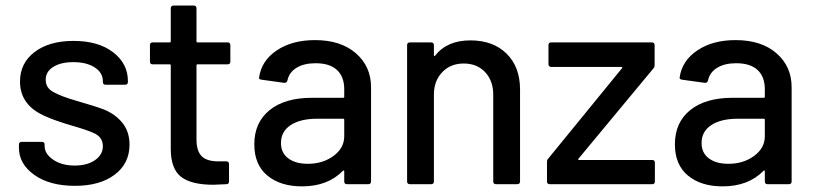

<svg xmlns="http://www.w3.org/2000/svg" viewBox="-20 -661 2920 689"><path d="M249 5.9Q158.2 5.9 103 -33.4Q47.9 -72.8 47.9 -130.9V-142.1Q47.9 -151.9 58.1 -151.9H129.9Q140.1 -151.9 140.1 -142.1V-137.2Q140.1 -108.9 170.9 -87.9Q201.7 -66.9 248 -66.9Q293 -66.9 321 -86.4Q349.1 -106 349.1 -136.2Q349.1 -165.5 323.2 -180.2Q298.8 -192.9 238.8 -210Q177.7 -228 144 -243.2Q51.8 -282.2 51.8 -368.2Q51.8 -434.6 104.2 -474.4Q156.7 -514.2 244.1 -514.2Q333 -514.2 386 -473.4Q439 -432.6 439 -370.1V-367.2Q439 -356.9 429.2 -356.9H358.9Q349.1 -356.9 349.1 -367.2V-370.1Q349.1 -399.9 320.1 -418.9Q291 -438 243.2 -438Q198.2 -438 171.1 -420.9Q144 -403.8 144 -375Q144 -345.7 170.9 -331.1Q198.2 -315.4 255.9 -298.8Q321.8 -279.8 353 -268.1Q394.5 -251 419.7 -219.5Q444.8 -188 444.8 -142.1Q444.8 -74.2 391.6 -34.2Q338.4 5.9 249 5.9Z M806.6 -499V-439.9Q806.6 -430.2 796.9 -430.2H689Q685.1 -430.2 685.1 -425.8V-161.1Q685.1 -119.1 703.6 -100.6Q722.2 -82 762.7 -82H792Q801.8 -82 801.8 -71.8V-9.8Q801.8 0 792 0Q750 2 745.6 2Q666.5 2 629.6 -26.6Q592.8 -55.2 592.8 -127V-425.8Q592.8 -430.2 588.9 -430.2H527.8Q518.1 -430.2 518.1 -439.9V-499Q518.1 -508.8 527.8 -508.8H588.9Q592.8 -508.8 592.8 -513.2V-630.9Q592.8 -641.1 603 -641.1H674.8Q685.1 -641.1 685.1 -630.9V-513.2Q685.1 -508.8 689 -508.8H796.9Q806.6 -508.8 806.6 -499Z M1110.4 -517.1Q1203.1 -517.1 1257.3 -469.7Q1311.5 -422.4 1311.5 -348.1V-9.8Q1311.5 0 1301.3 0H1225.6Q1215.3 0 1215.3 -9.8V-45.9Q1215.3 -51.3 1210.4 -47.9Q1156.2 7.8 1063.5 7.8Q986.3 7.8 939.5 -31Q892.6 -69.8 892.6 -143.1Q892.6 -221.2 947.3 -265.6Q1002 -310.1 1099.6 -310.1H1211.4Q1215.3 -310.1 1215.3 -314V-340.8Q1215.3 -385.7 1189.2 -409.9Q1163.1 -434.1 1112.3 -434.1Q1070.8 -434.1 1044.2 -417.7Q1017.6 -401.4 1011.7 -373Q1008.8 -362.3 999.5 -363.8L918.5 -375Q908.2 -376.5 909.7 -382.8Q918 -442.9 972.9 -480Q1027.8 -517.1 1110.4 -517.1ZM1084.5 -73.2Q1138.7 -73.2 1177 -101.6Q1215.3 -129.9 1215.3 -171.9V-231Q1215.3 -234.9 1211.4 -234.9H1117.7Q1057.6 -234.9 1022.9 -211.9Q988.3 -189 988.3 -147.9Q988.3 -112.3 1014.4 -92.8Q1040.5 -73.2 1084.5 -73.2Z M1668 -516.1Q1749.5 -516.1 1797.9 -468.5Q1846.2 -420.9 1846.2 -339.8V-9.8Q1846.2 0 1835.9 0H1760.3Q1750 0 1750 -9.8V-320.8Q1750 -371.1 1720.9 -402.1Q1691.9 -433.1 1644 -433.1Q1596.7 -433.1 1566.9 -401.9Q1537.1 -370.6 1537.1 -321.8V-9.8Q1537.1 0 1526.9 0H1451.2Q1440.9 0 1440.9 -9.8V-499Q1440.9 -508.8 1451.2 -508.8H1526.9Q1537.1 -508.8 1537.1 -499V-462.9Q1537.1 -460 1539.6 -459.5Q1540.5 -459.5 1541 -460.9Q1584 -516.1 1668 -516.1Z M2320.3 0H1953.1Q1942.9 0 1942.9 -9.8V-80.1Q1942.9 -87.4 1947.3 -91.8L2211.9 -416Q2213.9 -418 2213.1 -419.4Q2212.4 -420.9 2210 -420.9H1958Q1948.2 -420.9 1948.2 -431.2V-499Q1948.2 -508.8 1958 -508.8H2318.8Q2329.1 -508.8 2329.1 -499V-428.2Q2329.1 -419.9 2325.2 -416L2056.2 -91.8Q2054.2 -89.8 2054.9 -88.4Q2055.7 -86.9 2058.1 -86.9H2320.3Q2330.1 -86.9 2330.1 -77.1V-9.8Q2330.1 0 2320.3 0Z M2619.6 -517.1Q2712.4 -517.1 2766.6 -469.7Q2820.8 -422.4 2820.8 -348.1V-9.8Q2820.8 0 2810.5 0H2734.9Q2724.6 0 2724.6 -9.8V-45.9Q2724.6 -51.3 2719.7 -47.9Q2665.5 7.8 2572.8 7.8Q2495.6 7.8 2448.7 -31Q2401.9 -69.8 2401.9 -143.1Q2401.9 -221.2 2456.5 -265.6Q2511.2 -310.1 2608.9 -310.1H2720.7Q2724.6 -310.1 2724.6 -314V-340.8Q2724.6 -385.7 2698.5 -409.9Q2672.4 -434.1 2621.6 -434.1Q2580.1 -434.1 2553.5 -417.7Q2526.9 -401.4 2521 -373Q2518.1 -362.3 2508.8 -363.8L2427.7 -375Q2417.5 -376.5 2418.9 -382.8Q2427.2 -442.9 2482.2 -480Q2537.1 -517.1 2619.6 -517.1ZM2593.8 -73.2Q2647.9 -73.2 2686.3 -101.6Q2724.6 -129.9 2724.6 -171.9V-231Q2724.6 -234.9 2720.7 -234.9H2627Q2566.9 -234.9 2532.2 -211.9Q2497.6 -189 2497.6 -147.9Q2497.6 -112.3 2523.7 -92.8Q2549.8 -73.2 2593.8 -73.2Z"/></svg>

Font: Gruenseis Font Medium
Style: Regular
Weight: 500
Designer: Jeremy Tribby
Foundry: Tribby Type
Version: Version 1.408;Glyphs 3.1.2 (3151)